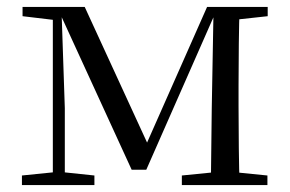

<svg xmlns="http://www.w3.org/2000/svg" viewBox="-20 -536 839 556"><path d="M361.3 -44.4H403.6L604.5 -500.6H611.3V-516H579.7L396.3 -101.4H415.9L225.3 -516H146.6V-500.2H152.3ZM590.6 0H674C671.8 -48.6 670.8 -160.1 670.8 -228.5V-288.3C670.8 -355.1 671.8 -467.4 674 -516H598.5L593.2 -221.5ZM43.5 0H253.4V-27.8L158.3 -37.8H142.2L43.5 -27.8ZM506.6 0H754.4V-27.8L647 -38.6H614.8L506.6 -27.8ZM45.3 -489.1 143.3 -477.4H155.1V-516H45.3ZM133 0H167.7V-222.7L157.8 -516H133ZM628.5 -477.4H647.8L755.2 -489.1V-516H628.5Z"/></svg>

Font: Source Han Serif TW VF
Style: Regular
Weight: 250
Designer: Ryoko NISHIZUKA 西塚涼子 (kana & ideographs); Frank Grießhammer (Latin, Greek & Cyrillic); Wenlong ZHANG 张文龙 (bopomofo); San
Foundry: Adobe
Version: Version 2.002;hotconv 1.1.0;makeotfexe 2.6.0